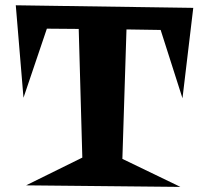

<svg xmlns="http://www.w3.org/2000/svg" viewBox="-20 -692 795 730"><path d="M714.8 -662.1 673.8 -318.4 590.8 -578.1 460.9 -580.1 445.3 -87.9 666 18.6 79.1 12.7 293 -92.8 279.3 -582 158.2 -583 69.3 -320.3 40 -671.9Z"/></svg>

Font: Fontdiner Swanky
Style: Regular
Weight: 400
Designer: Font Diner, Inc
Foundry: Font Diner, Inc
Version: Version 1.001